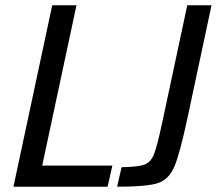

<svg xmlns="http://www.w3.org/2000/svg" viewBox="-20 -708 822 728"><path d="M31 0 178 -688H270L140 -80H406L388 0ZM595 -243 690 -688H782L692 -266Q662 -125 641 -76Q620 -27 578 -13.5Q536 0 424 0L441 -74Q504 -75 528 -84Q552 -93 564 -123.5Q576 -154 595 -243Z"/></svg>

Font: Saira Semi Condensed
Style: Italic
Weight: 400
Width: 4
Italic angle: -12°
Designer: Hector Gatti with collaboration of the Omnibus-Type team
Foundry: Omnibus-Type
Version: Version 1.001; ttfautohint (v1.8)